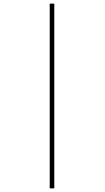

<svg xmlns="http://www.w3.org/2000/svg" viewBox="-20 -783 575 1054"><path d="M278 -763V251H253V-763Z"/></svg>

Font: Noto Sans UI Thin
Style: Regular
Weight: 250
Designer: Monotype Design Team
Foundry: Monotype Imaging Inc.
Version: Version 1.001